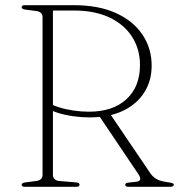

<svg xmlns="http://www.w3.org/2000/svg" viewBox="-20 -720 690 740"><path d="M564.5 -467Q564.5 -416 543 -375.8Q521.5 -335.5 482.5 -309.2Q443.5 -283 391 -273Q380.5 -271.5 370 -270.2Q359.5 -269 348.5 -268.2Q337.5 -267.5 326 -267.5Q294 -267.5 262.2 -272Q230.5 -276.5 203.2 -285Q176 -293.5 158 -306L164.5 -326Q180 -315 206.2 -306.8Q232.5 -298.5 263 -294Q293.5 -289.5 322.5 -289.5Q415 -289.5 467.2 -337.5Q519.5 -385.5 519.5 -469.5Q519.5 -530.5 489.2 -578Q459 -625.5 402 -652.5Q345 -679.5 264.5 -679.5H184V-45.5Q184 -36 190.5 -29.8Q197 -23.5 208 -22.5L272.5 -17Q280.5 -16.5 283.5 -14.2Q286.5 -12 286.5 -8Q286.5 0 274.5 0H75.5Q69 0 66.2 -2.2Q63.5 -4.5 63.5 -8Q63.5 -15 77.5 -17L120 -22.5Q131.5 -24 137.8 -30Q144 -36 144 -45.5V-654.5Q144 -664 137.8 -670Q131.5 -676 120 -677.5L77.5 -683Q63.5 -685 63.5 -692Q63.5 -696 66.2 -698Q69 -700 75.5 -700H264.5Q360.5 -700 427.2 -669.5Q494 -639 529.2 -586.2Q564.5 -533.5 564.5 -467ZM359 -278 402 -284.5 558.5 -53.5Q568 -39.5 581.5 -31Q595 -22.5 619 -19Q639.5 -16 644.8 -14Q650 -12 650 -8Q650 -4.5 646.2 -2.2Q642.5 0 636 0H476.5Q462.5 0 462.5 -8Q462.5 -12 466.5 -14Q470.5 -16 478 -16.5L505.5 -19.5Q518.5 -21 520.2 -28.5Q522 -36 513.5 -48.5Z"/></svg>

Font: Fraunces Thin
Style: Regular
Weight: 250
Version: Version 1.000;[b76b70a41]